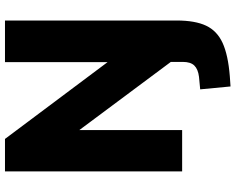

<svg xmlns="http://www.w3.org/2000/svg" viewBox="-108 -651 955 779"><g transform="rotate(-90 369.5 -261.5)"><path d="M396.5 73.2 447.3 68.4Q478.5 64.5 493.2 49.3Q507.8 34.2 507.8 2.9V-45.9L231.4 -417V0H63.5V-718.8H195.3L506.8 -302.7V-718.8H675.8V-22.5Q675.8 52.7 654.8 97.2Q633.8 141.6 585 164.1Q536.1 186.5 450.2 193.4L408.2 196.3Z"/></g></svg>

Font: Min Sans Black
Style: Regular
Weight: 900
Designer: Jinseong-Kim, NotoSansCJK, Nunito
Foundry: Jinseong-Kim
Version: Version 1.000